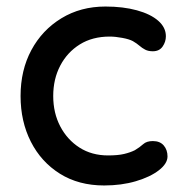

<svg xmlns="http://www.w3.org/2000/svg" viewBox="-20 -558 559 588"><path d="M303 -538Q357 -538 399 -526.5Q441 -515 464.5 -494.5Q488 -474 488 -447Q488 -430 478 -415.5Q468 -401 448 -401Q434 -401 424.5 -406Q415 -411 407 -418Q399 -425 387 -432Q376 -438 354.5 -442Q333 -446 316 -446Q263 -446 224.5 -422Q186 -398 164.5 -357Q143 -316 143 -264Q143 -212 164.5 -171Q186 -130 223.5 -106Q261 -82 311 -82Q341 -82 360 -86.5Q379 -91 393 -98Q408 -107 418.5 -116.5Q429 -126 448 -126Q470 -126 481.5 -112.5Q493 -99 493 -79Q493 -57 466.5 -36.5Q440 -16 396 -3Q352 10 299 10Q221 10 163.5 -26Q106 -62 74.5 -124Q43 -186 43 -264Q43 -343 76 -404.5Q109 -466 168 -502Q227 -538 303 -538Z"/></svg>

Font: Quicksand Light SemiBold
Style: Regular
Weight: 600
Version: Version 3.006